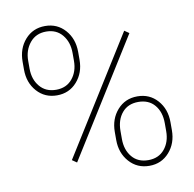

<svg xmlns="http://www.w3.org/2000/svg" viewBox="-75 -724 821 811"><g transform="rotate(-10 335.5 -319.0)"><path d="M406.7 -155.8V-121.6Q406.7 -74.7 431.9 -44.4Q457 -14.2 501.5 -14.2Q545.9 -14.2 571.3 -44.7Q596.7 -75.2 596.7 -121.6V-155.8Q596.7 -204.1 571.5 -233.9Q546.4 -263.7 501.7 -263.7Q457 -263.7 431.9 -233.6Q406.7 -203.6 406.7 -155.8ZM382.3 -121.6V-155.8Q382.3 -211.9 415.8 -249.8Q449.2 -287.6 501.7 -287.6Q554.2 -287.6 587.6 -250Q621.1 -212.4 621.1 -155.8V-121.6Q621.1 -65.4 587.6 -27.6Q554.2 10.3 502 10.3Q449.7 10.3 416 -27.6Q382.3 -65.4 382.3 -121.6ZM515.6 -556.6 203.1 -56.6 183.1 -70.3 495.6 -570.3ZM74.2 -515.6V-481.9Q74.2 -435.5 99.9 -405Q125.5 -374.5 169.7 -374.5Q213.9 -374.5 239.3 -405.3Q264.6 -436 264.6 -481.9V-515.6Q264.6 -562 239.3 -593Q213.9 -624 169.9 -624Q126 -624 100.1 -592.5Q74.2 -561 74.2 -515.6ZM50.3 -481.9V-515.6Q50.3 -572.3 83.7 -610.1Q117.2 -647.9 169.4 -647.9Q221.7 -647.9 255.1 -610.1Q288.6 -572.3 288.6 -515.6V-481.9Q288.6 -426.3 255.1 -388.4Q221.7 -350.6 169.4 -350.6Q117.2 -350.6 83.7 -388.2Q50.3 -425.8 50.3 -481.9Z"/></g></svg>

Font: Yantramanav Thin
Style: Regular
Weight: 250
Version: Version 1.001;PS 1.0;hotconv 1.0.72;makeotf.lib2.5.5900; ttf